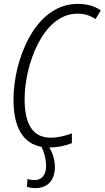

<svg xmlns="http://www.w3.org/2000/svg" viewBox="-20 -745 536 983"><path d="M161 218C224 218 261 178 261 110C261 71 248 36 233 10C274 10 312 2 348 -12V-62C312 -49 276 -40 240 -40C151 -40 106 -104 106 -238C106 -411 199 -675 376 -675C413 -675 444 -665 469 -647L496 -692C464 -714 426 -725 377 -725C159 -725 49 -438 49 -235C49 -91 99 -10 193 7C206 35 216 69 216 105C216 151 194 177 157 177C142 177 129 174 121 171L118 211C128 215 143 218 161 218Z"/></svg>

Font: Noto Sans Condensed Light
Style: Italic
Weight: 300
Width: 3
Italic angle: -12°
Designer: Monotype Design Team
Foundry: Monotype Imaging Inc.
Version: Version 2.013